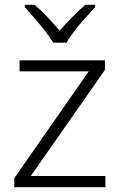

<svg xmlns="http://www.w3.org/2000/svg" viewBox="-20 -785 503 805"><path d="M422 0H40V-38L352 -486H62V-532H420V-492L109 -47H422ZM203 -606Q190 -628 169 -655Q148 -682 125 -708.5Q102 -735 84 -755V-765H125Q152 -742 179.5 -713Q207 -684 230 -656Q254 -684 282.5 -713Q311 -742 338 -765H379V-755Q360 -735 336.5 -708.5Q313 -682 292 -655Q271 -628 259 -606Z"/></svg>

Font: Noto Sans Gurmukhi UI Light
Style: Regular
Weight: 300
Designer: Jelle Bosma - Monotype Design Team
Foundry: Monotype Imaging Inc.
Version: Version 2.004; ttfautohint (v1.8.4.7-5d5b)